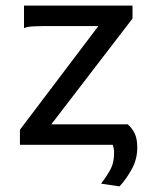

<svg xmlns="http://www.w3.org/2000/svg" viewBox="-20 -518 548 687"><path d="M65.9 -498H454.1V-451.7L163.6 -73.2H437Q454.1 -58.1 462.6 -39.1Q471.2 -20 471.2 9.8Q471.2 50.3 452.6 85.2Q434.1 120.1 407.7 148.9L341.8 139.2Q366.2 106.4 377.2 84.2Q388.2 62 388.2 29.3Q388.2 13.7 383.3 0H51.3V-53.7L332 -424.8H141.6Q120.1 -424.8 99.9 -423.8Q79.6 -422.9 65.9 -417.5Z"/></svg>

Font: Andika LitF DSA DSG
Style: Regular
Weight: 400
Designer: Victor Gaultney, Annie Olsen, Julie Remington, Don Collingsworth, Eric Hays, Becca Hirsbrunner
Foundry: SIL International
Version: Version 6.200 ; LitF DSA DSG; ttfautohint (v1.8.3.10-c5d8)